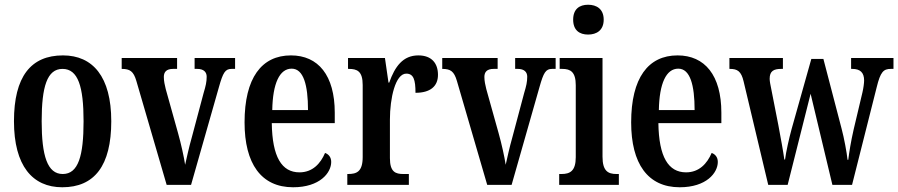

<svg xmlns="http://www.w3.org/2000/svg" viewBox="-20 -781 3794 811"><path d="M243 10C379 10 450 -81 450 -269C450 -457 372 -547 246 -547C110 -547 39 -457 39 -269C39 -81 117 10 243 10ZM245 -46C180 -46 156 -123 156 -269C156 -415 179 -490 244 -490C310 -490 333 -415 333 -269C333 -123 311 -46 245 -46Z M556 -439 684 0H787L905 -414C922 -474 931 -490 958 -490H973V-536H802V-490H813C840 -490 853 -477 853 -457C853 -435 849 -418 840 -388L791 -204C777 -155 768 -111 762 -85C757 -118 745 -173 732 -219L680 -405C676 -422 672 -438 672 -456C672 -477 683 -490 711 -490H728V-536H494V-490C529 -490 544 -480 556 -439Z M1218 10C1331 10 1379 -51 1379 -97C1379 -118 1367 -130 1353 -135C1334 -90 1300 -53 1245 -53C1170 -53 1130 -118 1128 -261H1394V-305C1394 -463 1324 -547 1209 -547C1085 -547 1013 -452 1013 -264C1013 -90 1083 10 1218 10ZM1281 -316H1130C1132 -429 1161 -491 1212 -491C1262 -491 1281 -422 1281 -316Z M1447 0H1707V-46H1684C1651 -46 1627 -54 1627 -113V-276C1627 -366 1650 -470 1696 -470C1727 -470 1735 -444 1735 -389C1797 -389 1830 -416 1830 -465C1830 -513 1804 -547 1747 -547C1682 -547 1648 -500 1624 -432H1621L1606 -536H1450V-490H1453C1488 -490 1512 -481 1512 -422V-118C1512 -55 1486 -46 1450 -46H1447Z M1910 -439 2038 0H2141L2259 -414C2276 -474 2285 -490 2312 -490H2327V-536H2156V-490H2167C2194 -490 2207 -477 2207 -457C2207 -435 2203 -418 2194 -388L2145 -204C2131 -155 2122 -111 2116 -85C2111 -118 2099 -173 2086 -219L2034 -405C2030 -422 2026 -438 2026 -456C2026 -477 2037 -490 2065 -490H2082V-536H1848V-490C1883 -490 1898 -480 1910 -439Z M2464 -635C2500 -635 2530 -653 2530 -698C2530 -743 2500 -761 2464 -761C2428 -761 2401 -743 2401 -698C2401 -653 2428 -635 2464 -635ZM2342 0H2594V-46H2584C2548 -46 2525 -59 2525 -119V-536H2344V-490H2355C2390 -490 2412 -477 2412 -421V-117C2412 -59 2388 -46 2352 -46H2342Z M2851 10C2964 10 3012 -51 3012 -97C3012 -118 3000 -130 2986 -135C2967 -90 2933 -53 2878 -53C2803 -53 2763 -118 2761 -261H3027V-305C3027 -463 2957 -547 2842 -547C2718 -547 2646 -452 2646 -264C2646 -90 2716 10 2851 10ZM2914 -316H2763C2765 -429 2794 -491 2845 -491C2895 -491 2914 -422 2914 -316Z M3121 -437 3225 0H3307L3404 -385L3496 0H3579L3683 -412C3699 -478 3712 -490 3743 -490H3754V-536H3575V-490H3580C3613 -490 3630 -475 3630 -441C3630 -430 3627 -408 3623 -391L3586 -235C3574 -183 3567 -138 3563 -106H3560C3557 -136 3545 -200 3535 -237L3458 -532H3407L3324 -237C3313 -197 3300 -139 3296 -107H3293C3289 -138 3277 -203 3268 -251L3238 -404C3235 -419 3231 -437 3231 -448C3231 -481 3248 -490 3280 -490H3287V-536H3061V-490H3063C3095 -490 3111 -480 3121 -437Z"/></svg>

Font: Noto Serif Hebrew ExtraCondensed SemiBold
Style: Regular
Weight: 600
Width: 2
Designer: Monotype Design Team
Foundry: Monotype Imaging Inc.
Version: Version 2.004